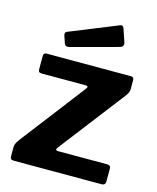

<svg xmlns="http://www.w3.org/2000/svg" viewBox="-113 -830 745 909"><g transform="rotate(15 259.5 -375.5)"><path d="M44 0Q32 0 28 -4Q24 -8 24 -20V-59Q24 -71 27 -78Q30 -85 41 -101L285 -419Q295 -433 277 -433H64Q53 -433 49.5 -437Q46 -441 46 -451V-514Q46 -530 60 -530H474Q489 -530 489 -515V-470Q489 -461 485.5 -453.5Q482 -446 474 -435L227 -114Q215 -98 233 -98H473Q491 -98 491 -83V-18Q491 -10 486.5 -5Q482 0 471 0H44ZM381 -741 403 -676Q409 -656 387 -650L156 -588Q145 -586 140 -588.5Q135 -591 132 -599L120 -634Q115 -649 126 -654L363 -750Q375 -755 381 -741Z"/></g></svg>

Font: Libre Franklin
Style: Bold
Weight: 700
Designer: Pablo Impallari, Rodrigo Fuenzalida, Nhung Nguyen
Foundry: Impallari Type
Version: Version 3.000